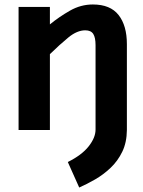

<svg xmlns="http://www.w3.org/2000/svg" viewBox="-20 -581 641 858"><path d="M63 0V-550H203V-472Q244.5 -506 292.8 -533.5Q341 -561 395 -561Q473 -561 510 -513.8Q547 -466.5 547 -384V0Q546.5 56 526.2 97.5Q506 139 474 169.2Q442 199.5 405 220.8Q368 242 334 257L283 143Q345.5 112 376.2 73Q407 34 407 -2V-379Q407 -413 396.8 -429.2Q386.5 -445.5 361 -445.5Q324.5 -445.5 285.8 -413.8Q247 -382 203 -339V0Z"/></svg>

Font: Junction
Style: Bold
Weight: 700
Designer: Caroline Hadilaksono
Foundry: Caroline Hadilaksono, Tyler Finck, The League of Moveable Type
Version: Version 2.000; ttfautohint (v1.8.3)